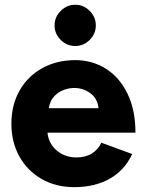

<svg xmlns="http://www.w3.org/2000/svg" viewBox="-20 -760 596 792"><path d="M27 -250Q27 -326.3 60.4 -385.8Q93.9 -445.3 153.9 -478.6Q214 -512 290.4 -512Q360 -512 416.4 -476.8Q472.7 -441.6 505.7 -374.1Q538.7 -306.7 538.7 -212.7H160.9L175.1 -227.9Q175.1 -175 209.9 -142.8Q244.7 -110.6 295.4 -110.6Q333 -110.6 358.9 -126.8Q384.9 -143 397.9 -171.3L525.3 -124.7Q494.3 -57.7 432.8 -22.9Q371.3 12 286 12Q211 12 152.2 -21.4Q93.4 -54.7 60.2 -114.2Q27 -173.7 27 -250ZM167 -313.6H400L387.3 -297.6Q387.3 -347.7 356.6 -372.4Q326 -397.1 286.4 -397.1Q261.7 -397.1 237.4 -386.8Q213.1 -376.4 196.9 -354.3Q180.7 -332.1 180.7 -297.6ZM205.1 -655.1Q205.1 -689.7 230.5 -715Q255.9 -740.4 290.4 -740.4Q324.9 -740.4 350.1 -715.1Q375.3 -689.7 375.3 -655.2Q375.3 -620.8 350.1 -595.5Q324.9 -570.2 290.4 -570.2Q255.9 -570.2 230.5 -595.4Q205.1 -620.6 205.1 -655.1Z"/></svg>

Font: 寒蝉端黑体 Light
Style: Regular
Weight: 300
Designer: ChillDuanSans {Warren2060}; 
Source Han Sans {Ryoko NISHIZUKA 西塚涼子 (kana, bopomofo & ideographs); Paul D. Hunt (Latin, G
Foundry: ChillType&Adobe
Version: Version 1.300;Glyphs 3.3 (3306)